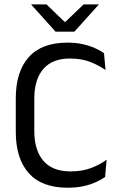

<svg xmlns="http://www.w3.org/2000/svg" viewBox="-20 -845 548 876"><path d="M289 11.5Q170.5 11.5 111.2 -55Q52 -121.5 52 -244V-395.5Q52 -518 111 -584.2Q170 -650.5 288 -650.5Q326 -650.5 357.2 -643.5Q388.5 -636.5 413 -625.5Q437.5 -614.5 454.5 -602.5L461.5 -525.5Q432 -546.5 392.2 -562.2Q352.5 -578 299 -578Q218.5 -578 177.5 -530.2Q136.5 -482.5 136.5 -394.5V-247Q136.5 -159.5 178 -111.2Q219.5 -63 302 -63Q355 -63 395.8 -78.5Q436.5 -94 466.5 -116.5L459.5 -37.5Q442.5 -25.5 417.5 -14Q392.5 -2.5 360.2 4.5Q328 11.5 289 11.5ZM233.5 -700.5 122.5 -824V-825H192L274.5 -745.5H278.5L361.5 -825H430.5V-824L319.5 -700.5Z"/></svg>

Font: Anek Latin
Style: Regular
Weight: 400
Designer: Yesha Goshar
Foundry: Ek Type
Version: Version 1.003